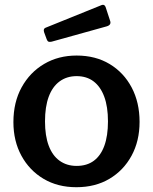

<svg xmlns="http://www.w3.org/2000/svg" viewBox="-20 -772 639 802"><path d="M299 10Q221 10 162 -25Q103 -60 69.5 -121.5Q36 -183 36 -262Q36 -345 70.5 -407.5Q105 -470 164.5 -505Q224 -540 300 -540Q379 -540 438 -504.5Q497 -469 530 -406.5Q563 -344 563 -263Q563 -183 529.5 -121.5Q496 -60 437 -25Q378 10 299 10ZM300 -79Q343 -79 372 -100.5Q401 -122 416 -163.5Q431 -205 431 -265Q431 -326 415.5 -368Q400 -410 371 -432Q342 -454 300 -454Q259 -454 229 -432Q199 -410 183.5 -368Q168 -326 168 -265Q168 -205 183.5 -163.5Q199 -122 229 -100.5Q259 -79 300 -79ZM421 -743 440 -685Q446 -668 426 -662L196 -598Q187 -596 182.5 -598Q178 -600 175 -608L164 -638Q160 -652 170 -656L405 -751Q416 -755 421 -743Z"/></svg>

Font: Libre Franklin Thin SemiBold
Style: Regular
Weight: 600
Version: Version 3.000